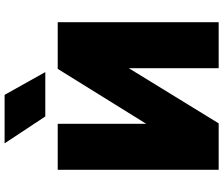

<svg xmlns="http://www.w3.org/2000/svg" viewBox="-88 -883 971 835"><g transform="rotate(-90 397.5 -465.5)"><path d="M76.5 0V-700H276.5V-315L515.5 -700H718.5V0H518.5V-391L278.5 0ZM308.5 -754 191.5 -931H402.5L501.5 -754Z"/></g></svg>

Font: Geologica Cursive Black
Style: Regular
Weight: 900
Designer: Sindre Bremnes, Frode Helland
Foundry: Monokrom Skriftforlag AS
Version: Version 1.010;gftools[0.9.28]